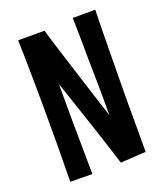

<svg xmlns="http://www.w3.org/2000/svg" viewBox="-133 -805 768 895"><g transform="rotate(-20 251.5 -357.5)"><path d="M58.4 -704H189.4Q194.4 -684.8 204.2 -653.5Q214 -622.2 226.3 -583.1Q238.6 -544 252.2 -501.2Q265.8 -458.4 278.8 -417.2Q291.4 -378 302.8 -342.1Q314.2 -306.2 323.5 -277.8Q332.8 -249.4 338.8 -231.2Q338.8 -253.4 338.8 -279.4Q338.8 -305.4 338.6 -333.6Q338.4 -361.8 338.1 -391.8Q337.8 -421.8 337.2 -452.6Q336.6 -480.4 336.1 -508.2Q335.6 -536 335.6 -563.4Q335.6 -590.8 335.1 -617.2Q334.6 -643.6 334.3 -668.1Q334 -692.6 333 -715H445.2Q444.2 -686.4 443.5 -650.4Q442.8 -614.4 442.3 -573.8Q441.8 -533.2 441.3 -488.4Q440.8 -443.6 440.2 -397.2Q439.6 -346.2 439.3 -294.6Q439 -243 439.2 -193.2Q439.4 -143.4 439.3 -97.4Q439.2 -51.4 439 -12L313.2 -4.6Q305.6 -30 295 -62.9Q284.4 -95.8 272 -133.7Q259.6 -171.6 246.6 -210.9Q233.6 -250.2 221.2 -287.2Q213 -311.6 205.3 -334.5Q197.6 -357.4 190.7 -377.8Q183.8 -398.2 178 -415.8Q172.2 -433.4 167.2 -446.6Q167.2 -425.6 167.2 -402.5Q167.2 -379.4 167.4 -355.4Q167.6 -331.4 167.6 -306.6Q167.6 -281.8 167.6 -256.2Q168.2 -228.8 168.4 -201.4Q168.6 -174 168.9 -147.5Q169.2 -121 169.4 -95.6Q169.6 -70.2 169.9 -46.2Q170.2 -22.2 170.6 0L61.4 -1Q61.4 -30.2 61.9 -63.6Q62.4 -97 62.9 -134.2Q63.4 -171.4 63.4 -211Q63.4 -250.6 63.4 -291.4Q63.4 -348 63.2 -404.6Q63 -461.2 62.2 -515.3Q61.4 -569.4 60.7 -617.3Q60 -665.2 58.4 -704Z"/></g></svg>

Font: Truculenta
Style: Regular
Weight: 400
Designer: Ivan Castro, Eva Sanz & Omnibus-Type Team
Foundry: Omnibus-Type
Version: Version 1.002